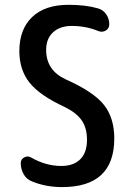

<svg xmlns="http://www.w3.org/2000/svg" viewBox="-20 -760 540 790"><path d="M245.1 -320.3Q143.6 -367.2 101.6 -419.9Q59.6 -472.7 59.6 -549.8Q59.6 -639.6 112.3 -689.9Q165 -740.2 261.7 -740.2Q333 -740.2 382.8 -725.6Q404.3 -719.7 417 -701.2Q429.7 -682.6 429.7 -660.2Q429.7 -643.6 416 -634.8Q402.3 -626 385.7 -631.8Q334 -653.3 275.4 -653.3Q226.6 -653.3 198.2 -627Q169.9 -600.6 169.9 -554.7Q169.9 -470.7 250 -433.6Q364.3 -382.8 407.2 -329.1Q450.2 -275.4 450.2 -190.4Q450.2 9.8 235.4 9.8Q168 9.8 111.3 -13.7Q88.9 -22.5 77.1 -43.5Q65.4 -64.5 65.4 -88.9Q65.4 -104.5 79.6 -112.3Q93.8 -120.1 107.4 -112.3Q168 -77.1 232.4 -77.1Q282.2 -77.1 310.1 -104.5Q337.9 -131.8 337.9 -184.6Q337.9 -233.4 316.4 -264.6Q294.9 -295.9 245.1 -320.3Z"/></svg>

Font: Rounded-X Mgen+ 1mn medium
Style: Regular
Weight: 500
Designer: [Source Han Sans]
Ryoko NISHIZUKA  (kana & ideographs); Paul D. Hunt (Latin, Greek & Cyrillic); Wenlong ZHANG  (bopomofo
Version: Version 1.059.20150602